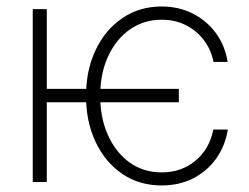

<svg xmlns="http://www.w3.org/2000/svg" viewBox="-20 -564 773 595"><path d="M534.2 -288.6V-247.1H109.9V-288.6ZM125 -535.6V0H81.5V-535.6ZM481 10.7Q411.6 10.7 358.9 -25.1Q306.2 -61 276.4 -123.8Q246.6 -186.5 246.6 -266.6Q246.6 -346.7 276.4 -409.2Q306.2 -471.7 359.1 -507.8Q412.1 -543.9 481 -543.9Q533.7 -543.9 576.9 -522.2Q620.1 -500.5 648.7 -461.9Q677.2 -423.3 685.5 -372.1H641.6Q634.3 -409.7 612.1 -439.2Q589.8 -468.8 556.4 -485.8Q522.9 -502.9 481 -502.9Q425.8 -502.9 382.8 -472.9Q339.8 -442.9 315.2 -389.6Q290.5 -336.4 290.5 -267.1Q290.5 -198.7 314.7 -145Q338.9 -91.3 381.6 -60.5Q424.3 -29.8 481 -29.8Q542.5 -29.8 585.9 -66.2Q629.4 -102.5 641.1 -162.6H686Q677.7 -111.3 649.7 -72.3Q621.6 -33.2 578.4 -11.2Q535.2 10.7 481 10.7Z"/></svg>

Font: Inter 20pt ExtraLight
Style: Regular
Weight: 250
Version: Version 4.001;git-66647c0bb